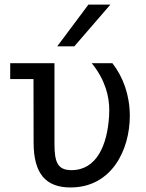

<svg xmlns="http://www.w3.org/2000/svg" viewBox="-20 -825 642 845"><path d="M231.9 -621.1H307.1L465.8 -804.7H369.1ZM290.5 0C471.7 0 551.3 -165.5 551.3 -314.9C551.3 -405.8 522 -486.3 474.6 -546.9H383.8C443.8 -472.7 460.9 -399.9 460.9 -340.8C460.9 -330.6 460.4 -320.3 460 -312.5C452.1 -187.5 405.8 -76.2 294.9 -76.2C233.4 -76.2 219.7 -110.8 219.7 -192.9V-546.9H24.9V-477.1H127.4L127.9 -198.2C127.9 -59.1 182.6 0 290.5 0Z"/></svg>

Font: Hack
Style: Regular
Weight: 400
Monospace: yes
Designer: Christopher Simpkins
Foundry: Christopher Simpkins
Version: Version 2.010